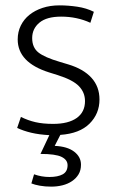

<svg xmlns="http://www.w3.org/2000/svg" viewBox="-20 -496 436 716"><path d="M317 -411Q267 -434 208 -434Q154 -434 127 -411.5Q100 -389 100 -354Q100 -319 123 -300.5Q146 -282 204 -265L234 -256Q291 -239 321 -206Q351 -173 351 -125Q351 -72 314 -35Q277 2 205 7L184 48Q231 50 256.5 69.5Q282 89 282 118Q282 139 273 154Q264 169 248.5 179.5Q233 190 213 195Q193 200 171 200Q148 200 128.5 196.5Q109 193 97 188L107 154Q135 164 164 164Q196 164 214 154Q232 144 232 120Q232 100 209.5 89Q187 78 131 78L164 8Q126 6 96.5 -1Q67 -8 44 -19L58 -60Q84 -47 112 -40.5Q140 -34 178 -34Q235 -34 266 -56Q297 -78 297 -119Q297 -151 274.5 -174.5Q252 -198 195 -216L163 -226Q46 -263 46 -349Q46 -377 57.5 -400.5Q69 -424 89.5 -440.5Q110 -457 138.5 -466.5Q167 -476 202 -476Q234 -476 268 -471Q302 -466 330 -452Z"/></svg>

Font: Mukta Vaani ExtraLight
Style: Regular
Weight: 275
Designer: Noopur Datye, Girish Dalvi, Yashodeep Gholap, Pallavi Karambelkar
Foundry: Ek Type
Version: Version 2.538;PS 1.000;hotconv 16.6.51;makeotf.lib2.5.65220;